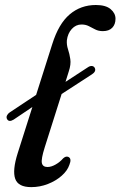

<svg xmlns="http://www.w3.org/2000/svg" viewBox="-20 -738 482 768"><path d="M8 -262Q4.5 -269 8 -276.2Q11.5 -283.5 19 -288.5L124.5 -358.5L189 -561.5Q214.5 -643 258.8 -680.5Q303 -718 363.5 -718Q403 -718 422.5 -701.5Q442 -685 442 -663Q442 -640.5 429 -627Q416 -613.5 391.5 -613.5Q374 -613.5 361 -620.2Q348 -627 335.2 -633.5Q322.5 -640 306 -640Q283.5 -640 267.2 -622.2Q251 -604.5 247.5 -577Q246 -559 252 -541Q258 -523 261.2 -501.5Q264.5 -480 255 -452L242 -410.5L332.5 -469.5Q340 -474.5 347.5 -474Q355 -473.5 359 -466.5Q366 -452.5 347.5 -440.5L226.5 -362L159 -149Q144 -101.5 147.5 -85.8Q151 -70 170 -70Q185 -70 202.2 -79.8Q219.5 -89.5 232.5 -104.5Q243.5 -114.5 253 -110.5Q268 -104 257.5 -78.5Q249.5 -55 226.5 -34.8Q203.5 -14.5 171.5 -2Q139.5 10.5 105 10.5Q52.5 10.5 40.8 -23Q29 -56.5 51 -126L109.5 -310L34.5 -259.5Q15.5 -248 8 -262Z"/></svg>

Font: Fraunces 9pt S050
Style: Italic
Weight: 400
Italic angle: -16°
Version: Version 1.000; ttfautohint (v1.8.3)